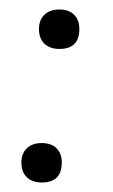

<svg xmlns="http://www.w3.org/2000/svg" viewBox="-20 -374 237 404"><path d="M68 10Q48 10 36.5 -1Q25 -12 25 -32Q25 -51 36.5 -62Q48 -73 68 -73Q88 -73 99 -62Q110 -51 110 -32Q110 10 68 10ZM105 -271Q85 -271 73.5 -282Q62 -293 62 -313Q62 -332 73.5 -343Q85 -354 105 -354Q125 -354 136 -343Q147 -332 147 -313Q147 -271 105 -271Z"/></svg>

Font: Cormorant
Style: Italic
Weight: 400
Italic angle: -10°
Designer: Christian Thalmann (Catharsis Fonts)
Foundry: Catharsis Fonts
Version: Version 4.000